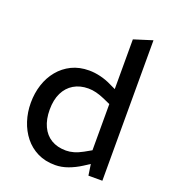

<svg xmlns="http://www.w3.org/2000/svg" viewBox="-140 -876 887 989"><g transform="rotate(20 303.5 -381.5)"><path d="M273.6 7.5Q219.5 7.5 177.5 -13.4Q135.6 -34.2 106.8 -70.4Q78 -106.6 62.9 -153.2Q47.7 -199.8 47.7 -251.6Q47.7 -304.8 62.9 -351.4Q78 -398 107.6 -433.9Q137.1 -469.7 179 -490.2Q220.9 -510.6 274.4 -510.6Q304.1 -510.6 336.4 -502.9Q368.8 -495.2 398.6 -480.3L430 -465.4V-738L531.5 -770V0H455.1L446.1 -60.9L413.3 -39.7Q379.7 -18.2 344.5 -5.4Q309.2 7.5 273.6 7.5ZM151.2 -251.8Q151.2 -198.9 169 -160.7Q186.7 -122.4 220.2 -102.1Q253.8 -81.8 301.6 -81.8Q321.5 -81.8 344 -88.1Q366.4 -94.5 391.7 -108.5L430 -130.1V-383.3L391.7 -400.5Q367.8 -410.9 345.8 -416.5Q323.7 -422.1 302.3 -422.1Q256.6 -422.1 222.4 -401.8Q188.3 -381.5 169.7 -343.6Q151.2 -305.7 151.2 -251.8Z"/></g></svg>

Font: REM Medium
Style: Regular
Weight: 500
Designer: Octavio Pardo
Foundry: Ashler Design
Version: Version 1.005;gftools[0.9.28]